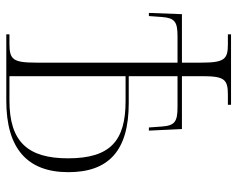

<svg xmlns="http://www.w3.org/2000/svg" viewBox="-92 -662 754 610"><g transform="rotate(90 285.0 -357.0)"><path d="M89 0H300C452 0 527 -67 527 -197C527 -325 459 -389 308 -389H222V-544H320C367 -544 379 -535 382 -494L385 -453H395L390 -558H222V-622C222 -693 232 -704 281 -704H313V-714H89V-704H121C168 -704 179 -693 179 -620V-558H25L21 -453H31L34 -494C37 -535 49 -544 95 -544H179V-95C179 -21 169 -10 119 -10H89ZM300 -10H222V-379H301C427 -379 483 -331 483 -196C483 -69 431 -10 300 -10Z"/></g></svg>

Font: Noto Serif Display SemiCondensed ExtraLight
Style: Regular
Weight: 200
Width: 4
Designer: Monotype Design Team
Foundry: Monotype Imaging Inc.
Version: Version 2.009